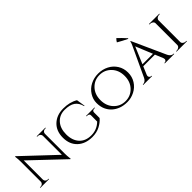

<svg xmlns="http://www.w3.org/2000/svg" viewBox="163 -1868 2949 2949"><g transform="rotate(-45 1637.0 -394.0)"><path d="M727 -590Q705 -590 689 -575.5Q673 -561 672 -540V-114Q672 -56 679 -4L681 14H672L152 -479V-62Q152 -40 168 -25Q184 -10 207 -10H224V0H35V-10H52Q75 -10 91 -25Q107 -40 107 -62V-490Q107 -551 100 -599L98 -615L109 -614L628 -125V-540Q626 -561 610 -575.5Q594 -590 572 -590H555V-600H744V-590Z M1385 -554 1407 -412H1398Q1377 -500 1316.5 -542Q1256 -584 1145.5 -584Q1035 -584 965.5 -507.5Q896 -431 896 -300Q896 -169 966 -92.5Q1036 -16 1159.5 -16Q1283 -16 1372 -103L1373 -236Q1374 -254 1361.5 -264.5Q1349 -275 1327 -275H1313V-285H1496V-275H1482Q1437 -275 1437 -235V-115Q1395 -63 1321.5 -24.5Q1248 14 1152 14Q1003 13 913.5 -71.5Q824 -156 824 -300.5Q824 -445 913.5 -529.5Q1003 -614 1144.5 -614Q1286 -614 1385 -554Z M1734 -574.5Q1811 -614 1903.5 -614Q1996 -614 2073 -574.5Q2150 -535 2195.5 -463Q2241 -391 2241 -300Q2241 -209 2195.5 -137Q2150 -65 2073 -25.5Q1996 14 1915 14Q1834 14 1772 -9Q1710 -32 1664.5 -73Q1619 -114 1592.5 -173Q1566 -232 1566 -311.5Q1566 -391 1611.5 -463Q1657 -535 1734 -574.5ZM1715.5 -95.5Q1791 -16 1903 -16Q2015 -16 2091 -95.5Q2167 -175 2167 -300Q2167 -425 2091 -504.5Q2015 -584 1903 -584Q1791 -584 1715.5 -504.5Q1640 -425 1640 -300Q1640 -175 1715.5 -95.5Z M2614 -671 2607 -664Q2527 -702 2446 -749Q2461 -777 2487 -802Q2551 -741 2614 -671ZM2935 -10H2943V0H2738V-10H2746Q2765 -10 2775 -23Q2785 -36 2785 -47.5Q2785 -59 2781 -70L2726 -203H2473L2418 -73Q2413 -60 2413 -48.5Q2413 -37 2423 -23.5Q2433 -10 2453 -10H2461V0H2270V-10H2278Q2299 -10 2320.5 -24.5Q2342 -39 2356 -68Q2563 -511 2581.5 -551Q2600 -591 2602 -614H2611L2858 -68Q2887 -10 2935 -10ZM2486 -233H2714L2602 -507Z M3007 -10Q3034 -10 3054 -26Q3074 -42 3074 -64V-536Q3074 -558 3054 -574Q3034 -590 3006 -590H2993V-600H3219V-590H3206Q3179 -590 3159.5 -575Q3140 -560 3138 -538V-63Q3139 -41 3159 -25.5Q3179 -10 3206 -10H3219L3220 0H2993V-10Z"/></g></svg>

Font: Cinzel
Style: Regular
Weight: 400
Designer: Natanael Gama
Version: Version 1.001;PS 001.001;hotconv 1.0.56;makeotf.lib2.0.21325